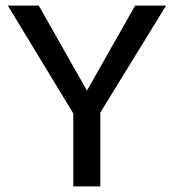

<svg xmlns="http://www.w3.org/2000/svg" viewBox="-20 -669 624 689"><path d="M576 -649 340 -265V0H243V-262L8 -649H119L292 -344L465 -649Z"/></svg>

Font: Play
Style: Regular
Weight: 400
Designer: Jonas Hecksher
Foundry: Jonas Hecksher, Playtypeª, e-types AS
Version: Version 1.002